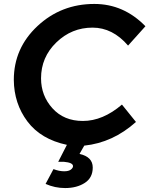

<svg xmlns="http://www.w3.org/2000/svg" viewBox="-20 -729 763 973"><path d="M310 224Q258 224 211 203L251 128Q280 139 305 139Q328 139 339 130.5Q350 122 350 113Q350 95 304 91H275L319 5Q187 -23 119 -113.5Q51 -204 50 -324Q50 -485 170 -597Q290 -709 458 -709Q607 -709 717 -596L629 -498Q551 -589 449 -589Q343 -589 265.5 -514Q188 -439 188 -332Q188 -244 246 -180Q304 -116 400 -116Q501 -116 598 -199L669 -111Q552 -6 407 9L383 51Q450 66 450 120Q450 172 409.5 198Q369 224 310 224Z"/></svg>

Font: Argentum Sans Medium
Style: Italic
Weight: 500
Italic angle: -11°
Designer: Julieta Ulanovsky (font), Cristiano Sobral (main changes and remaster)
Foundry: Julieta Ulanovsky (font), Cristiano Sobral (main changes and remaster)
Version: Version 2.007;June 15, 2022;FontCreator 14.0.0.2814 64-bit; 